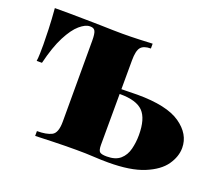

<svg xmlns="http://www.w3.org/2000/svg" viewBox="-93 -651 905 784"><g transform="rotate(20 360.0 -259.0)"><path d="M447 -518V-497Q416 -497 403.5 -482Q391 -467 391 -425L390 -58Q390 -34 397.5 -27.5Q405 -21 428 -21Q466 -21 486.5 -39Q507 -57 514.5 -86.5Q522 -116 522 -148Q522 -219 493 -249Q464 -279 393 -279Q377 -279 359 -278Q341 -277 330 -277L328 -299Q371 -299 404 -300Q437 -301 460 -301Q588 -301 647 -260Q706 -219 706 -159Q706 -121 680.5 -84.5Q655 -48 597 -24Q539 0 442 0Q410 0 377.5 -2Q345 -4 302 -4Q249 -4 200.5 -2.5Q152 -1 125 0V-21Q166 -21 188.5 -32.5Q211 -44 211 -93V-445Q211 -475 205.5 -486Q200 -497 185 -497H182Q163 -497 138.5 -476Q114 -455 90.5 -409.5Q67 -364 49 -290H26Q28 -303 28.5 -322Q29 -341 29 -362Q29 -385 27.5 -428Q26 -471 22 -518Q50 -518 84 -518Q118 -518 158 -517Q187 -517 218.5 -516Q250 -515 276.5 -514.5Q303 -514 317 -514Q353 -514 390.5 -515.5Q428 -517 447 -518Z"/></g></svg>

Font: Playfair Display Black
Style: Regular
Weight: 900
Designer: Claus Eggers Sørensen
Foundry: Claus Eggers Sørensen
Version: Version 1.203